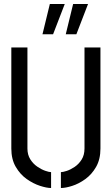

<svg xmlns="http://www.w3.org/2000/svg" viewBox="-20 -938 561 963"><path d="M309.8 -766 346.8 -918H421.6L363 -766ZM193 -766 230 -918H304.8L246.2 -766ZM236.2 5Q214.3 5 180.4 -6Q146.6 -17 114 -40Q81.3 -63 59.1 -101Q36.8 -139 36.8 -193V-700H117.6V-193Q117.6 -161.6 132 -138.9Q146.4 -116.2 167.1 -102.1Q187.8 -88 207.1 -81.3Q226.4 -74.6 236.2 -74.6ZM285.4 5V-74.6Q295.8 -74.6 315.1 -81Q334.4 -87.4 354.8 -101.2Q375.2 -115 389.5 -137.7Q403.8 -160.4 403.8 -193V-700H483.8V-193Q483.8 -139 462 -101Q440.3 -63 407.6 -39.5Q375 -16 341.6 -5.5Q308.3 5 285.4 5Z"/></svg>

Font: Stick No Bills ExtraLight
Style: Regular
Weight: 200
Designer: Kosala Senevirathne, Siva Puranthara, Lasantha Premarathna, Tharique Azeez
Foundry: mooniak
Version: Version 2.000